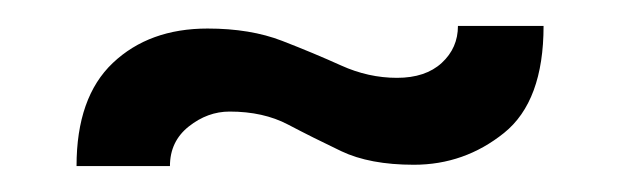

<svg xmlns="http://www.w3.org/2000/svg" viewBox="-20 -735 478 148"><path d="M39 -607Q39 -660 67 -686.5Q95 -713 140 -713Q173 -713 197.5 -703.5Q222 -694 243 -684.5Q264 -675 286 -675Q308 -675 320.5 -686.5Q333 -698 333 -715H399Q399 -657 368.5 -632.5Q338 -608 299 -608Q265 -608 243 -618.5Q221 -629 202 -639Q183 -649 157 -649Q140 -649 125.5 -637.5Q111 -626 111 -607Z"/></svg>

Font: Smooch Sans Thin
Style: Bold
Weight: 700
Version: Version 1.010